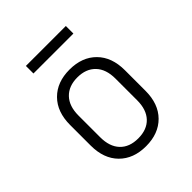

<svg xmlns="http://www.w3.org/2000/svg" viewBox="-203 -866 1006 1006"><g transform="rotate(-45 300.0 -362.5)"><path d="M300 9Q207 9 152 -46.5Q97 -102 97 -199V-351Q97 -448 152 -503.5Q207 -559 300 -559Q393 -559 448 -503.5Q503 -448 503 -351V-199Q503 -102 448 -46.5Q393 9 300 9ZM300 -49Q365 -49 401 -87Q437 -125 437 -195V-355Q437 -425 400.5 -463Q364 -501 300 -501Q236 -501 199.5 -463Q163 -425 163 -355V-195Q163 -125 199 -87Q235 -49 300 -49ZM152 -678V-734H448V-678Z"/></g></svg>

Font: JetBrains Mono NL ExtraLight
Style: Regular
Weight: 200
Designer: Philipp Nurullin, Konstantin Bulenkov
Foundry: JetBrains
Version: Version 2.304; ttfautohint (v1.8.4.7-5d5b)